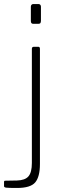

<svg xmlns="http://www.w3.org/2000/svg" viewBox="-67 -762 309 952"><path d="M136 -660Q136 -652 133.5 -648Q131 -644 124 -644H97Q86 -644 86 -658V-729Q86 -735 89.5 -738.5Q93 -742 98 -742H124Q129 -742 132.5 -738.5Q136 -735 136 -729ZM18 170Q-26 170 -36.5 168.5Q-47 167 -47 161V140Q-47 134 -41 134L17 133Q57 132 74 112.5Q91 93 91 46V-520Q91 -530 101 -530H123Q131 -530 131 -520V51Q131 115 107.5 142.5Q84 170 18 170Z"/></svg>

Font: Libre Franklin Thin
Style: Regular
Weight: 250
Designer: Pablo Impallari, Rodrigo Fuenzalida
Foundry: Impallari Type
Version: Version 1.002; ttfautohint (v1.5)